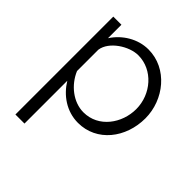

<svg xmlns="http://www.w3.org/2000/svg" viewBox="-201 -668 1018 1018"><g transform="rotate(45 308.5 -158.5)"><path d="M143 -108C184 -41 254 10 341 10C481 10 577 -113 577 -260C577 -399 473 -530 330 -530C251 -530 178 -485 136 -420V-521H75V213H143ZM508 -260C508 -154 435 -50 322 -50C245 -50 174 -107 143 -181V-341C153 -411 246 -470 314 -470C423 -470 508 -372 508 -260Z"/></g></svg>

Font: FIGSv2-sans-serif
Style: Regular
Weight: 400
Designer: Matt McInerney, Pablo Impallari, Rodrigo Fuenzalida,Mirko Velimirovic
Foundry: Matt McInerney, Pablo Impallari, Rodrigo Fuenzalida
Version: Version 4.021;hotconv 1.0.109;makeotfexe 2.5.65596